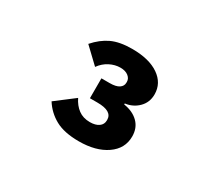

<svg xmlns="http://www.w3.org/2000/svg" viewBox="-82 -856 765 685"><g transform="rotate(30 300.0 -513.5)"><path d="M285 -558Q311 -558 323.5 -566.5Q336 -575 336 -589V-593Q336 -606 324 -615.5Q312 -625 291 -625Q269 -625 247.5 -614Q226 -603 211 -582L149 -641Q177 -673 210 -688.5Q243 -704 294 -704Q364 -704 404 -676.5Q444 -649 444 -603Q444 -570 422 -548Q400 -526 368 -522V-518Q406 -512 428 -490Q450 -468 450 -433Q450 -383 406.5 -353Q363 -323 293 -323Q233 -323 196.5 -343Q160 -363 138 -398L214 -456Q226 -431 245.5 -416.5Q265 -402 293 -402Q316 -402 329.5 -411.5Q343 -421 343 -438V-440Q343 -476 282 -476H251V-558Z"/></g></svg>

Font: iA Writer Quattro V
Style: Regular
Weight: 400
Designer: Mike Abbink, Paul van der Laan, Pieter van Rosmalen, Oliver Reichenstein
Foundry: Information Architects Inc.
Version: Version 2.000